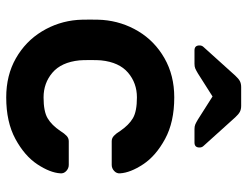

<svg xmlns="http://www.w3.org/2000/svg" viewBox="-109 -676 795 617"><g transform="rotate(90 288.5 -367.5)"><path d="M213.5 -138.5C191.2 -157.5 178 -186.3 174 -225C173.3 -231.7 173 -243.3 173 -260C173 -276.7 173.3 -288.3 174 -295C178 -333.7 191.2 -362.5 213.5 -381.5C235.8 -400.5 262.3 -410 293 -410C323 -410 345.3 -405.7 360 -397C374.7 -388.3 388.3 -374.7 401 -356C406.3 -347.3 411.5 -340.7 416.5 -336C421.5 -331.3 427.3 -329 434 -329H510C517.3 -329 523.8 -331.7 529.5 -337C535.2 -342.3 537.7 -348.7 537 -356C535.7 -378 526 -402.7 508 -430C490 -457.3 462.8 -480.8 426.5 -500.5C390.2 -520.2 345.7 -530 293 -530C245.7 -530 203.7 -519.5 167 -498.5C130.3 -477.5 101.5 -449.5 80.5 -414.5C59.5 -379.5 47.3 -341.3 44 -300C43.3 -292 43 -278.3 43 -259C43 -240.3 43.3 -227 44 -219C47.3 -177.7 59.7 -139.5 81 -104.5C102.3 -69.5 131.2 -41.7 167.5 -21C203.8 -0.3 245.7 10 293 10C345.7 10 390.2 0.2 426.5 -19.5C462.8 -39.2 490 -62.7 508 -90C526 -117.3 535.7 -142 537 -164C537.7 -171.3 535.2 -177.7 529.5 -183C523.8 -188.3 517.3 -191 510 -191H434C427.3 -191 421.5 -188.7 416.5 -184C411.5 -179.3 406.3 -172.7 401 -164C388.3 -145.3 374.7 -131.7 360 -123C345.3 -114.3 323 -110 293 -110C262.3 -110 235.8 -119.5 213.5 -138.5ZM339 -741C333.7 -743.7 327.3 -745 320 -745H260C252.7 -745 246.3 -743.7 241 -741C235.7 -738.3 229.7 -733.3 223 -726L131 -624C127.7 -620.7 126 -616.3 126 -611C126 -600.3 131.3 -595 142 -595H185C191 -595 196 -595.8 200 -597.5C204 -599.2 209.3 -602 216 -606L290 -653L364 -606C370.7 -602 376 -599.2 380 -597.5C384 -595.8 389 -595 395 -595H438C448.7 -595 454 -600.3 454 -611C454 -616.3 452.3 -620.7 449 -624L357 -726C350.3 -733.3 344.3 -738.3 339 -741Z"/></g></svg>

Font: Rubik
Style: Regular
Weight: 500
Designer: Hubert & Fischer
Foundry: Hubert & Fischer
Version: Version 1.100